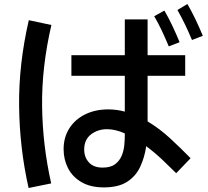

<svg xmlns="http://www.w3.org/2000/svg" viewBox="-20 -872 1040 960"><path d="M940 -672Q921 -717 903.5 -753Q886 -789 867 -822L917 -852Q939 -814 958.5 -773Q978 -732 994 -693ZM824 -640Q805 -685 788 -721Q771 -757 751 -791L802 -819Q824 -781 843 -740.5Q862 -700 878 -661ZM499 65Q433 65 388 39Q343 13 320.5 -30.5Q298 -74 298 -126Q298 -185 326.5 -230Q355 -275 405.5 -300Q456 -325 521 -325Q563 -325 604 -314V-493H337V-596H604V-775H718V-596H906V-493H718V-266V-265Q778 -229 831.5 -179.5Q885 -130 933 -81L861 -6Q831 -36 792.5 -72.5Q754 -109 711 -141Q703 -85 681 -38Q659 9 615.5 37Q572 65 499 65ZM123 68Q78 -131 75.5 -340.5Q73 -550 124 -771L237 -747Q188 -536 190.5 -340.5Q193 -145 236 45ZM401 -124Q401 -86 424.5 -60Q448 -34 493 -34Q533 -34 555.5 -51Q578 -68 588.5 -93.5Q599 -119 601.5 -146.5Q604 -174 604 -195V-205Q582 -215 559.5 -220.5Q537 -226 515 -226Q469 -226 435 -200Q401 -174 401 -124Z"/></svg>

Font: Murecho Medium
Style: Regular
Weight: 500
Designer: Neil Summerour
Foundry: Positype
Version: Version 1.010; ttfautohint (v1.8.3)